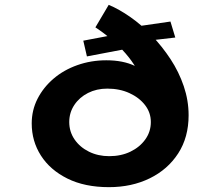

<svg xmlns="http://www.w3.org/2000/svg" viewBox="-20 -766 910 793"><path d="M430 7Q330 7 258.5 -28.5Q187 -64 149 -123.5Q111 -183 111 -256Q111 -311 135 -358Q159 -405 201 -441Q243 -477 299.5 -497Q356 -517 419 -517Q488 -517 536.5 -494Q585 -471 614 -433.5Q643 -396 654 -348L585 -344Q584 -380 573.5 -414.5Q563 -449 544 -482Q525 -515 498.5 -545.5Q472 -576 440.5 -603Q409 -630 374 -653L429 -746Q472 -728 518.5 -695.5Q565 -663 607.5 -618.5Q650 -574 684.5 -521.5Q719 -469 739 -410Q759 -351 759 -290Q759 -199 716 -132.5Q673 -66 598.5 -29.5Q524 7 430 7ZM431 -121Q480 -121 518.5 -139.5Q557 -158 580 -190Q603 -222 603 -262Q603 -301 579 -332Q555 -363 514.5 -381.5Q474 -400 423 -400Q379 -400 343.5 -382Q308 -364 287 -332.5Q266 -301 266 -262Q266 -222 288 -190Q310 -158 347.5 -139.5Q385 -121 431 -121ZM339 -533 324 -598 482 -628 539 -656 684 -677 704 -611 592 -598 549 -573Z"/></svg>

Font: Lexend Tera
Style: Bold
Weight: 700
Designer: Bonnie Shaver-Troup, Thomas Jockin
Foundry: Lexend
Version: Version 1.007